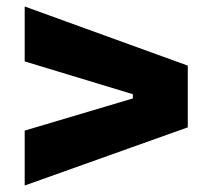

<svg xmlns="http://www.w3.org/2000/svg" viewBox="-20 -656 640 591"><path d="M56 -85V-254L389 -353V-366L56 -467V-636L558 -454V-264Z"/></svg>

Font: Mona Sans ExtraLight ExtraBold
Style: Regular
Weight: 800
Version: Version 2.000